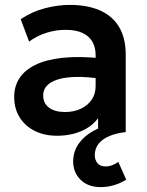

<svg xmlns="http://www.w3.org/2000/svg" viewBox="-20 -540 602 785"><path d="M391.5 225Q339.5 225 309.2 194.8Q279 164.5 279 119.5Q279.5 75.5 306 41.8Q332.5 8 378.2 -13Q424 -34 481.5 -40L494 0Q454 4.5 426 16.8Q398 29 383 48Q368 67 367.5 93.5Q367.5 113.5 378.2 127Q389 140.5 412 140.5Q426 140.5 439.5 135.2Q453 130 463.5 121.5L496 194.5Q473 209 446.2 217Q419.5 225 391.5 225ZM213 15Q162 15 122.5 -4.5Q83 -24 60.5 -59.8Q38 -95.5 38 -144.5Q38 -186.5 59 -219.5Q80 -252.5 123.5 -274.2Q167 -296 234.8 -303.5Q302.5 -311 395.5 -301.5L397.5 -217Q336.5 -226.5 291 -225.5Q245.5 -224.5 215.8 -215Q186 -205.5 171.2 -189Q156.5 -172.5 156.5 -150.5Q156.5 -117.5 180.5 -99.8Q204.5 -82 246 -82Q281.5 -82 309.8 -95Q338 -108 354.5 -131.8Q371 -155.5 371 -188V-314.5Q371 -346 357.8 -369.2Q344.5 -392.5 317.5 -405.2Q290.5 -418 248 -418Q209 -418 170.8 -406.2Q132.5 -394.5 99 -370L64.5 -461.5Q112 -493 164.5 -506.5Q217 -520 266 -520Q336 -520 387.2 -498Q438.5 -476 466.2 -430.8Q494 -385.5 494 -316V0H381V-57Q356 -22.5 312 -3.8Q268 15 213 15Z"/></svg>

Font: Geologica Cursive Medium
Style: Regular
Weight: 500
Designer: Sindre Bremnes, Frode Helland
Foundry: Monokrom Skriftforlag AS
Version: Version 1.010;gftools[0.9.28]